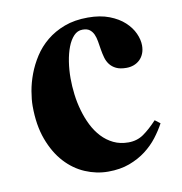

<svg xmlns="http://www.w3.org/2000/svg" viewBox="-63 -548 589 623"><g transform="rotate(-10 231.0 -237.0)"><path d="M439 -109.9Q427.2 -87.9 410.2 -65.7Q393.1 -43.5 369.6 -25.6Q346.2 -7.8 315.4 3.7Q284.7 15.1 245.1 15.1Q206.5 15.1 169.7 -0.5Q132.8 -16.1 104 -47.6Q75.2 -79.1 57.6 -126.5Q40 -173.8 40 -236.8Q40 -258.3 44.7 -285.4Q49.3 -312.5 59.8 -340.6Q70.3 -368.7 87.4 -395.3Q104.5 -421.9 129.6 -442.6Q154.8 -463.4 188.5 -476.1Q222.2 -488.8 266.1 -488.8Q306.6 -488.8 336.4 -477.3Q366.2 -465.8 385.5 -448Q404.8 -430.2 414.3 -409.2Q423.8 -388.2 423.8 -369.1Q423.8 -354 418.9 -342.3Q414.1 -330.6 405.5 -322.5Q397 -314.5 385.7 -310.3Q374.5 -306.2 361.8 -306.2Q340.8 -306.2 327.9 -312.5Q314.9 -318.8 307.1 -329.1Q299.3 -339.4 295.7 -352.5Q292 -365.7 289.8 -379.6Q287.6 -393.6 285.4 -406.7Q283.2 -419.9 278.6 -430.2Q273.9 -440.4 265.6 -446.8Q257.3 -453.1 242.2 -453.1Q225.6 -453.1 213.4 -440.2Q201.2 -427.2 193.1 -406.2Q185.1 -385.3 180.9 -358.6Q176.8 -332 176.8 -304.2Q176.8 -278.3 180.2 -250.7Q183.6 -223.1 191.2 -196.8Q198.7 -170.4 210.4 -147Q222.2 -123.5 238.8 -105.7Q255.4 -87.9 277.1 -77.4Q298.8 -66.9 326.2 -66.9Q354.5 -66.9 376.2 -82Q397.9 -97.2 421.9 -123Z"/></g></svg>

Font: Tai Heritage Pro
Style: Bold
Weight: 700
Designer: Faah Baccam, Walt Agee, Victor Gaultney, Annie Olsen, Eric Hays
Foundry: SIL International
Version: Version 2.600